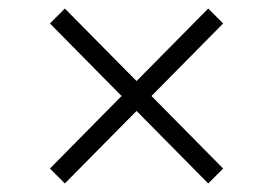

<svg xmlns="http://www.w3.org/2000/svg" viewBox="-20 -530 640 450"><path d="M300 -270 132 -100 97 -135 265 -305 97 -475 132 -510 300 -340 468 -510 503 -475 335 -305 503 -135 468 -100Z"/></svg>

Font: IBM Plex Thai Light
Style: Regular
Weight: 300
Designer: Mike Abbink, Paul van der Laan, Pieter van Rosmalen, Ben Mitchell, Mark Frömberg
Foundry: Bold Monday
Version: Version 1.0